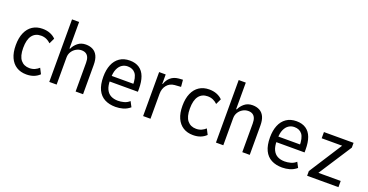

<svg xmlns="http://www.w3.org/2000/svg" viewBox="-32 -1365 3899 2034"><g transform="rotate(20 1917.5 -348.0)"><path d="M268 9Q203 9 156 -20.5Q109 -50 83.5 -106.5Q58 -163 58 -246Q58 -328 83.5 -386Q109 -444 156 -474.5Q203 -505 268 -505Q315 -505 353 -490Q391 -475 417 -448L387 -385Q366 -406 338.5 -418.5Q311 -431 277 -431Q213 -431 177.5 -385Q142 -339 142 -244Q142 -152 178 -108.5Q214 -65 276 -65Q310 -65 337 -77.5Q364 -90 383 -108L415 -46Q389 -20 352.5 -5.5Q316 9 268 9Z M525 0V-705H605V-406H612Q629 -445 665.5 -475Q702 -505 756 -505Q801 -505 835 -487Q869 -469 887.5 -430.5Q906 -392 906 -329V0H822V-323Q822 -361 812 -384.5Q802 -408 782.5 -420Q763 -432 734 -432Q701 -432 672 -415Q643 -398 625.5 -369.5Q608 -341 608 -306V0Z M1273 9Q1202 9 1150.5 -18Q1099 -45 1071.5 -102Q1044 -159 1044 -248Q1044 -326 1067.5 -383.5Q1091 -441 1137.5 -473Q1184 -505 1252 -505Q1316 -505 1359 -476Q1402 -447 1422.5 -391.5Q1443 -336 1443 -256V-223H1107V-286H1387L1370 -264Q1370 -360 1339.5 -399.5Q1309 -439 1251 -439Q1216 -439 1187.5 -420.5Q1159 -402 1141.5 -363Q1124 -324 1124 -260V-239Q1124 -175 1142.5 -136Q1161 -97 1195 -79Q1229 -61 1276 -61Q1307 -61 1342 -70Q1377 -79 1404 -104L1435 -45Q1398 -14 1356.5 -2.5Q1315 9 1273 9Z M1583 0V-496H1657V-390H1662Q1677 -438 1712.5 -468Q1748 -498 1803 -503L1848 -506L1855 -428L1784 -423Q1730 -418 1698 -379Q1666 -340 1666 -281V0Z M2147 9Q2082 9 2035 -20.5Q1988 -50 1962.5 -106.5Q1937 -163 1937 -246Q1937 -328 1962.5 -386Q1988 -444 2035 -474.5Q2082 -505 2147 -505Q2194 -505 2232 -490Q2270 -475 2296 -448L2266 -385Q2245 -406 2217.5 -418.5Q2190 -431 2156 -431Q2092 -431 2056.5 -385Q2021 -339 2021 -244Q2021 -152 2057 -108.5Q2093 -65 2155 -65Q2189 -65 2216 -77.5Q2243 -90 2262 -108L2294 -46Q2268 -20 2231.5 -5.5Q2195 9 2147 9Z M2404 0V-705H2484V-406H2491Q2508 -445 2544.5 -475Q2581 -505 2635 -505Q2680 -505 2714 -487Q2748 -469 2766.5 -430.5Q2785 -392 2785 -329V0H2701V-323Q2701 -361 2691 -384.5Q2681 -408 2661.5 -420Q2642 -432 2613 -432Q2580 -432 2551 -415Q2522 -398 2504.5 -369.5Q2487 -341 2487 -306V0Z M3152 9Q3081 9 3029.5 -18Q2978 -45 2950.5 -102Q2923 -159 2923 -248Q2923 -326 2946.5 -383.5Q2970 -441 3016.5 -473Q3063 -505 3131 -505Q3195 -505 3238 -476Q3281 -447 3301.5 -391.5Q3322 -336 3322 -256V-223H2986V-286H3266L3249 -264Q3249 -360 3218.5 -399.5Q3188 -439 3130 -439Q3095 -439 3066.5 -420.5Q3038 -402 3020.5 -363Q3003 -324 3003 -260V-239Q3003 -175 3021.5 -136Q3040 -97 3074 -79Q3108 -61 3155 -61Q3186 -61 3221 -70Q3256 -79 3283 -104L3314 -45Q3277 -14 3235.5 -2.5Q3194 9 3152 9Z M3432 0V-53L3691 -456L3698 -426H3441V-496H3775V-442L3514 -40L3508 -70H3785V0Z"/></g></svg>

Font: Nunito Sans 7pt Condensed
Style: Regular
Weight: 400
Width: 3
Designer: Vernon Adams
Foundry: Vernon Adams
Version: Version 3.101;gftools[0.9.27]